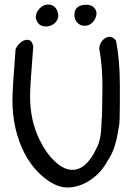

<svg xmlns="http://www.w3.org/2000/svg" viewBox="-20 -829 590 849"><path d="M183 -712Q146 -712 138 -751Q138 -774 155 -791.5Q172 -809 192.5 -809Q213 -809 225 -795Q237 -781 238 -757Q235 -737 219.5 -724.5Q204 -712 183 -712ZM363 -808Q381 -808 393.5 -797.5Q406 -787 407 -769Q404 -744 389 -729.5Q374 -715 354.5 -715Q335 -715 322 -728.5Q309 -742 309 -763Q309 -808 363 -808ZM493 -649Q510 -562 510 -454V-378Q510 -292 507 -276.5Q504 -261 501 -242Q498 -223 495.5 -213Q493 -203 488 -186Q477 -149 457 -120Q427 -64 378 -32Q329 0 278.5 0Q228 0 174.5 -44Q121 -88 87 -154Q35 -256 35 -389Q35 -436 49 -612Q56 -628 70.5 -640.5Q85 -653 100 -653Q122 -653 127 -623Q113 -450 113 -404Q113 -294 156 -209Q183 -153 222.5 -115.5Q262 -78 300 -78Q363 -78 408 -176Q427 -210 429 -285Q429 -305 431 -313L433 -445Q433 -537 419 -613Q419 -634 433 -650Q447 -666 464 -666Q481 -666 493 -649Z"/></svg>

Font: Patrick Hand
Style: Regular
Weight: 400
Designer: Patrick Wagesreiter
Foundry: Patrick Wagesreiter
Version: Version 1.003;PS 001.003;hotconv 1.0.70;makeotf.lib2.5.58329